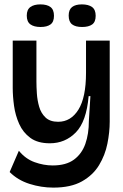

<svg xmlns="http://www.w3.org/2000/svg" viewBox="-20 -704 562 875"><path d="M223 151Q168 151 114.5 134Q61 117 24 80L66 -17Q96 20 137.5 35Q179 50 220 50Q281 50 317 23.5Q353 -3 369 -48.5Q385 -94 385 -153L392 -266H384Q374 -150 325.5 -100.5Q277 -51 207 -51Q152 -51 118.5 -75.5Q85 -100 67.5 -139Q50 -178 44 -221.5Q38 -265 38 -303V-519H146V-333Q146 -309 148 -278Q150 -247 158.5 -217.5Q167 -188 187.5 -168.5Q208 -149 245 -149Q303 -149 337.5 -204.5Q372 -260 372 -372V-519H480V-150Q480 -102 469.5 -49.5Q459 3 431.5 48.5Q404 94 353.5 122.5Q303 151 223 151ZM354 -581Q324 -581 308.5 -593Q293 -605 293 -633Q293 -660 308.5 -672Q324 -684 353 -684Q383 -684 399.5 -672Q416 -660 416 -632Q416 -604 400 -592.5Q384 -581 354 -581ZM165 -581Q135 -581 118.5 -593Q102 -605 102 -633Q102 -660 118.5 -672Q135 -684 164 -684Q194 -684 210 -672Q226 -660 226 -632Q226 -604 210 -592.5Q194 -581 165 -581Z"/></svg>

Font: Bricolage Grotesque 48pt Medium
Style: Regular
Weight: 500
Designer: Mathieu Triay
Foundry: Atelier Triay
Version: Version 1.000; ttfautohint (v1.8.4.7-5d5b);gftools[0.9.32]